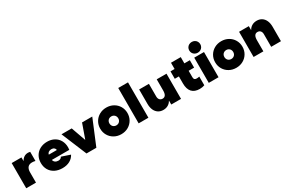

<svg xmlns="http://www.w3.org/2000/svg" viewBox="127 -2037 4945 3325"><g transform="rotate(-30 2599.5 -374.5)"><path d="M52.7 -503.9H248V-435.5H252Q272.9 -474.6 307.1 -496.1Q341.3 -517.6 383.8 -517.6Q404.3 -517.6 427.7 -511.7V-329.1Q395.5 -337.9 363.3 -337.9Q248 -337.9 248 -203.1V0H52.7Z M490.2 -252Q490.2 -330.1 525.6 -390.6Q561 -451.2 624 -484.4Q687 -517.6 766.6 -517.6Q845.7 -517.6 906.7 -484.4Q967.8 -451.2 1001.5 -390.9Q1035.2 -330.6 1035.2 -252Q1035.2 -228 1031.2 -203.1H682.6Q687.5 -172.4 712.9 -153.6Q738.3 -134.8 774.4 -134.8Q800.3 -134.8 818.4 -145Q836.4 -155.3 845.7 -173.8L1016.6 -116.2Q984.4 -54.7 922.4 -20.5Q860.4 13.7 774.4 13.7Q688.5 13.7 624.3 -19.5Q560.1 -52.7 525.1 -112.8Q490.2 -172.9 490.2 -252ZM843.8 -308.6Q841.8 -335 821 -352.1Q800.3 -369.1 766.6 -369.1Q733.9 -369.1 710.7 -352.8Q687.5 -336.4 682.6 -308.6Z M1048.8 -503.9H1252.9L1354.5 -217.8H1358.4L1460 -503.9H1664.1L1455.1 0H1257.8Z M1677.7 -252Q1677.7 -326.7 1713.4 -387.5Q1749 -448.2 1811.3 -482.9Q1873.5 -517.6 1950.2 -517.6Q2026.9 -517.6 2089.1 -482.9Q2151.4 -448.2 2187 -387.5Q2222.7 -326.7 2222.7 -252Q2222.7 -177.2 2187 -116.5Q2151.4 -55.7 2089.1 -21Q2026.9 13.7 1950.2 13.7Q1873.5 13.7 1811.3 -21Q1749 -55.7 1713.4 -116.5Q1677.7 -177.2 1677.7 -252ZM2039.1 -252Q2039.1 -277.8 2027.6 -298.3Q2016.1 -318.8 1995.8 -330.3Q1975.6 -341.8 1950.2 -341.8Q1924.8 -341.8 1904.5 -330.3Q1884.3 -318.8 1872.8 -298.3Q1861.3 -277.8 1861.3 -252Q1861.3 -226.1 1872.8 -205.6Q1884.3 -185.1 1904.5 -173.6Q1924.8 -162.1 1950.2 -162.1Q1975.6 -162.1 1995.8 -173.6Q2016.1 -185.1 2027.6 -205.6Q2039.1 -226.1 2039.1 -252Z M2300.8 -707H2496.1V0H2300.8Z M3148.4 0H2953.1V-76.2H2949.7Q2926.8 -33.7 2885.3 -10Q2843.8 13.7 2790 13.7Q2732.4 13.7 2689.9 -14.2Q2647.5 -42 2624.5 -93.5Q2601.6 -145 2601.6 -214.8V-503.9H2796.9V-250Q2796.9 -209.5 2818.1 -185.8Q2839.4 -162.1 2875 -162.1Q2953.1 -162.1 2953.1 -281.2V-503.9H3148.4Z M3228.5 -503.9H3310.5V-628.9H3505.9V-503.9H3615.2V-355.5H3505.9V-227.5Q3505.9 -196.3 3519 -183.1Q3532.2 -169.9 3563.5 -169.9Q3587.9 -169.9 3615.2 -176.8V-2.9Q3569.8 13.7 3517.6 13.7Q3415 13.7 3362.8 -44.2Q3310.5 -102.1 3310.5 -214.8V-355.5H3228.5Z M3703.1 -503.9H3898.4V0H3703.1ZM3690.4 -654.3Q3690.4 -684.6 3704.8 -709.2Q3719.2 -733.9 3744.6 -747.8Q3770 -761.7 3800.8 -761.7Q3831.5 -761.7 3856.9 -747.8Q3882.3 -733.9 3896.7 -709.2Q3911.1 -684.6 3911.1 -654.3Q3911.1 -624 3896.7 -599.4Q3882.3 -574.7 3856.9 -560.8Q3831.5 -546.9 3800.8 -546.9Q3770 -546.9 3744.6 -560.8Q3719.2 -574.7 3704.8 -599.4Q3690.4 -624 3690.4 -654.3Z M3976.6 -252Q3976.6 -326.7 4012.2 -387.5Q4047.9 -448.2 4110.1 -482.9Q4172.4 -517.6 4249 -517.6Q4325.7 -517.6 4387.9 -482.9Q4450.2 -448.2 4485.8 -387.5Q4521.5 -326.7 4521.5 -252Q4521.5 -177.2 4485.8 -116.5Q4450.2 -55.7 4387.9 -21Q4325.7 13.7 4249 13.7Q4172.4 13.7 4110.1 -21Q4047.9 -55.7 4012.2 -116.5Q3976.6 -177.2 3976.6 -252ZM4337.9 -252Q4337.9 -277.8 4326.4 -298.3Q4314.9 -318.8 4294.7 -330.3Q4274.4 -341.8 4249 -341.8Q4223.6 -341.8 4203.4 -330.3Q4183.1 -318.8 4171.6 -298.3Q4160.2 -277.8 4160.2 -252Q4160.2 -226.1 4171.6 -205.6Q4183.1 -185.1 4203.4 -173.6Q4223.6 -162.1 4249 -162.1Q4274.4 -162.1 4294.7 -173.6Q4314.9 -185.1 4326.4 -205.6Q4337.9 -226.1 4337.9 -252Z M4599.6 -503.9H4794.9V-427.7H4798.3Q4821.3 -470.2 4862.8 -493.9Q4904.3 -517.6 4958 -517.6Q5015.6 -517.6 5058.1 -489.7Q5100.6 -461.9 5123.5 -410.4Q5146.5 -358.9 5146.5 -289.1V0H4951.2V-253.9Q4951.2 -294.4 4929.9 -318.1Q4908.7 -341.8 4873 -341.8Q4794.9 -341.8 4794.9 -222.7V0H4599.6Z"/></g></svg>

Font: Wanted Sans ExtraBlack
Style: Regular
Weight: 900
Designer: Original Design by Kil Hyung-jin and Kang Hanbin, Wanted Lab, Inc; Hangeul from Source Han Sans by Jang Soo-young and Ka
Foundry: Wanted Lab, Inc.
Version: Version 1.001